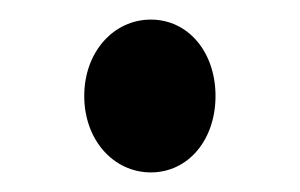

<svg xmlns="http://www.w3.org/2000/svg" viewBox="-20 -419 306 196"><path d="M66 -321C66 -276 96 -243 134 -243C172 -243 200 -276 200 -321C200 -366 172 -399 134 -399C96 -399 66 -366 66 -321Z"/></svg>

Font: Falling Sky
Style: Condensed
Weight: 400
Designer: Paul D. Hunt
Foundry: Adobe Systems Incorporated
Version: Version 1.02